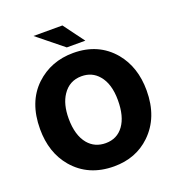

<svg xmlns="http://www.w3.org/2000/svg" viewBox="-162 -1048 1102 1197"><g transform="rotate(-20 388.5 -450.0)"><path d="M391 -734Q558 -734 657 -616Q742 -513 742 -358Q742 -179 632 -74Q536 18 391 18Q221 18 121 -100Q35 -202 35 -358Q35 -537 141 -638Q243 -734 391 -734ZM390 -580Q309 -580 264 -512Q225 -454 225 -359Q225 -248 275 -188Q319 -136 391 -136Q467 -136 510 -195.5Q553 -255 553 -362Q553 -471 503 -529Q460 -580 390 -580ZM195 -918H387L489 -780H366Z"/></g></svg>

Font: Almarai ExtraBold
Style: Regular
Weight: 800
Designer: Boutros International 2019
Foundry: Created by Boutros International 2019
Version: Version 1.10